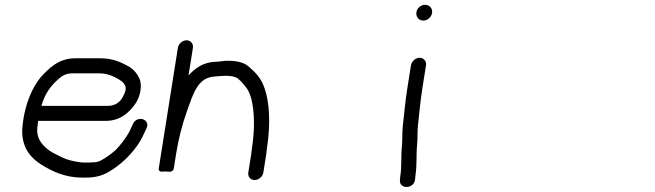

<svg xmlns="http://www.w3.org/2000/svg" viewBox="-20 -719 2658 779"><path d="M148.2 -289.5C159.7 -331 178.4 -360.9 205.8 -387.8C226.3 -407.8 242.7 -421.5 274.8 -421.5H377.8C408.1 -421.5 428.3 -414.8 448.3 -404.7C470.5 -393.4 493.5 -378.8 489.7 -355C488.3 -345.9 483 -334 477.8 -324.6C466.3 -304 446.9 -289.5 417.9 -289.5ZM341.4 -59.5H321.4C315.8 -59.5 311.3 -59.9 307.2 -60.4C277.3 -64.3 252.3 -70.3 230.1 -81.3C209.1 -91.8 187.7 -101.1 172.6 -114C146.8 -135.9 125 -161.1 132.4 -208C133.6 -215.1 133.8 -221.7 134.7 -228.5H408.2C466.2 -228.5 503.1 -260.6 529.2 -298.1C548.3 -325.4 558.8 -371.3 545.6 -400.5C536.6 -420.4 521 -439.3 500.9 -450.2C471 -466.4 437.7 -482.5 387.4 -482.5H284.4C216.9 -482.5 176.2 -439.8 144.1 -404.5C143.9 -404.3 143.5 -403.9 143.3 -403.6C109 -359.8 85.4 -302.2 74.4 -233C73 -224 72.3 -216.2 71.1 -205.6C69.8 -194.9 69.6 -184.7 70.4 -173.8C74.8 -113.7 106.6 -76.5 148.4 -50.6C188.8 -25.5 242.6 1.5 311.8 1.5H331.8C365.3 1.5 393.7 -6 419.1 -20.5C466.5 -47.6 505.9 -85.1 537.3 -128.9C553.5 -151.5 563.6 -175.1 574.4 -198.3C591.8 -236.1 535.8 -253.1 519.2 -215.7C513.2 -203.5 507.1 -187.8 500.6 -177.1C486.1 -153.1 467.7 -129.2 448.7 -109.9C442.6 -103.7 423.6 -88.9 412.8 -82.2C392.8 -69.8 381.7 -60.5 359.6 -60.5C354.1 -60.5 348.4 -59.5 341.4 -59.5Z M999.2 -93 987.5 -19C985 -3 995.5 11.5 1012.7 11.5C1029.1 11.5 1045.8 -2 1048.5 -19L1060.2 -93C1061.5 -100.8 1061.6 -107.5 1063.1 -117.5C1077.8 -215.1 1075.4 -305.3 1049.7 -371.1C1036.4 -405 1013.1 -428.5 987.8 -450C968 -466.8 937.8 -472.5 903.8 -472.5C886 -472.5 874.4 -468.9 856.8 -468.5C805.1 -467.2 771.8 -442.8 744.9 -412.7L762.7 -525C765.3 -541.5 753.5 -555.5 737 -555.5C720.5 -555.5 704.3 -541.5 701.7 -525L624 -35C622.8 -26.9 628.7 -22.2 635.3 -22.5L651.6 -23.4C653.7 -23 657.9 -22.5 661.1 -22.5H670.6C675.9 -22.5 683.8 -27.4 685 -35L694.9 -97C704 -155 720 -216.2 737.9 -266C764.6 -340.5 781.9 -403.8 850.2 -408.5C868 -409.7 880.3 -411.5 894.2 -411.5C915.6 -411.5 934.3 -408.6 944.3 -400.7C959.9 -388.6 971.6 -374.1 983.2 -357.8C988.2 -350.9 996.1 -332.2 999.2 -319.9C1013.1 -266.1 1014.2 -193.7 1001.9 -116C1000.6 -108 1000.4 -100.2 999.2 -93Z M1647.4 -454 1631.9 -356C1624.4 -308.8 1619.4 -253.1 1614.2 -206.4C1611.2 -179 1613.2 -151.8 1610.7 -127.3C1606.2 -83.6 1610.7 -45.3 1604 -3C1603.9 -2.8 1603.9 -2.4 1603.9 -2.1L1602.6 11.9C1599.3 50.6 1662 48.3 1664.2 7.4L1665.4 -5.4C1672.5 -51.3 1668.1 -89.5 1672.3 -131.7C1674.9 -157.1 1673.1 -184.8 1675.7 -209.6C1680.8 -255.5 1685.7 -310.5 1692.9 -356L1708.4 -454C1711 -470.5 1699.2 -484.5 1682.7 -484.5C1666.3 -484.5 1650 -470.5 1647.4 -454ZM1669.5 -669.5C1666.7 -651.8 1678.7 -635.5 1697.7 -635.5C1715.3 -635.5 1730.4 -650 1733.1 -666.5C1736.1 -685.7 1721.6 -699.5 1704.3 -699.5C1687.6 -699.5 1672.2 -686.2 1669.5 -669.5Z"/></svg>

Font: CiSf OpenHand
Style: BdObl
Weight: 400
Foundry: Cannot Into Space Fonts
Version: Version 0.7892